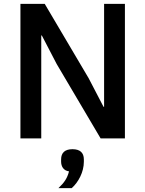

<svg xmlns="http://www.w3.org/2000/svg" viewBox="-20 -718 754 996"><path d="M274 -386 197 -534H194V0H86V-698H212L440 -312L517 -164H520V-698H628V0H502ZM356 56C395 56 415 74 415 109V121C415 174 387 227 352 258H283C314 229 329 206 338 171C309 167 297 145 297 120V109C297 74 317 56 356 56Z"/></svg>

Font: Plexus Sans Medium
Style: Regular
Weight: 500
Version: Version 2.001;PS 002.001;hotconv 1.0.70;makeotf.lib2.5.58329